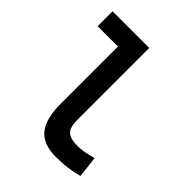

<svg xmlns="http://www.w3.org/2000/svg" viewBox="-205 -859 996 996"><g transform="rotate(45 293.0 -361.0)"><path d="M370.1 9.8C427.7 9.8 475.1 3.9 529.3 -10.7L515.6 -128.4C471.7 -115.7 439.5 -109.9 409.2 -109.9C327.1 -109.9 312 -140.6 312 -212.4V-732.4H43V-623H191.9V-207.5C191.9 -55.7 243.7 9.8 370.1 9.8Z"/></g></svg>

Font: Cascadia Code PL SemiBold
Style: Regular
Weight: 600
Monospace: yes
Designer: Aaron Bell
Foundry: Saja Typeworks
Version: Version 2404.023